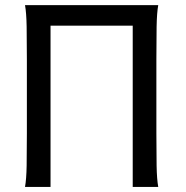

<svg xmlns="http://www.w3.org/2000/svg" viewBox="-20 -733 731 753"><path d="M178.2 -632.3V0H78.1Q83.5 -29.3 84.5 -83.3Q85.4 -137.2 85.4 -210V-500.5Q85.4 -572.8 84.5 -628.2Q83.5 -683.6 78.1 -712.9H600.6Q595.2 -683.6 594.2 -628.2Q593.3 -572.8 593.3 -500.5V-210Q593.3 -137.2 594.2 -83.3Q595.2 -29.3 600.6 0H500.5V-632.3Z"/></svg>

Font: Andika FrenchTight
Style: Regular
Weight: 400
Designer: Victor Gaultney, Annie Olsen, Julie Remington, Don Collingsworth, Eric Hays, Becca Hirsbrunner
Foundry: SIL International
Version: Version 5.000 ; Dig1 Dig4Opn Dig7 LnSpcTght